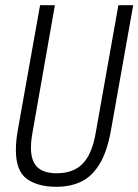

<svg xmlns="http://www.w3.org/2000/svg" viewBox="-20 -706 532 738"><path d="M197 12Q125 12 83 -18.5Q41 -49 41 -130Q41 -147 43 -167Q45 -187 49 -209L134 -686H191L105 -197Q102 -181 100.5 -166Q99 -151 99 -138Q99 -87 123.5 -63.5Q148 -40 198 -40Q262 -40 298 -77Q334 -114 348 -196L435 -686H492L407 -208Q392 -123 362.5 -75Q333 -27 291.5 -7.5Q250 12 197 12Z"/></svg>

Font: Archivo ExtraCondensed ExtraLight
Style: Italic
Weight: 250
Width: 2
Italic angle: -10°
Designer: Hector Gatti
Foundry: Omnibus-Type
Version: Version 2.001